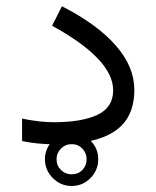

<svg xmlns="http://www.w3.org/2000/svg" viewBox="-20 -473 511 628"><path d="M127 47.9Q127 12.2 152.8 -13.2Q178.7 -38.6 214.4 -38.6Q250.5 -38.6 275.9 -13.2Q301.3 12.2 301.3 47.9Q301.3 83.5 275.9 109.4Q250.5 135.3 214.4 135.3Q178.7 135.3 152.8 109.4Q127 83.5 127 47.9ZM165 47.9Q165 68.8 179.4 83Q193.8 97.2 214.4 97.2Q235.4 97.2 249.3 83Q263.2 68.8 263.2 47.9Q263.2 27.3 249.3 12.9Q235.4 -1.5 214.4 -1.5Q193.8 -1.5 179.4 12.9Q165 27.3 165 47.9ZM155.8 -73.2Q247.1 -73.2 298.6 -97.4Q350.1 -121.6 350.1 -177.7Q350.1 -279.3 150.4 -388.7L182.6 -452.6Q297.9 -393.6 358.6 -324.2Q419.4 -254.9 419.4 -179.2Q419.4 -87.4 355.7 -44.2Q292 -1 163.1 -1Q101.1 -1 52.2 -11.7V-85Q110.8 -73.2 155.8 -73.2Z"/></svg>

Font: Vazirmatn FD Light
Style: Regular
Weight: 300
Designer: Saber Rastikerdar
Foundry: Saber Rastikerdar
Version: Version 33.003